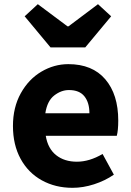

<svg xmlns="http://www.w3.org/2000/svg" viewBox="-20 -885 628 919"><path d="M42 -282Q42 -371 79.5 -438.5Q117 -506 178 -542Q239 -578 307 -578Q422 -578 484 -505.5Q546 -433 546 -308Q546 -261 539 -235H199Q209 -174 248.5 -142.5Q288 -111 348 -111Q408 -111 471 -148L525 -49Q483 -20 430.5 -3Q378 14 327 14Q245 14 180 -22Q115 -58 78.5 -125Q42 -192 42 -282ZM310 -454Q273 -454 239.5 -428Q206 -402 197 -343H408Q408 -394 384 -424Q360 -454 310 -454ZM98 -807 161 -865 303 -759H308L449 -865L512 -807L388 -658H222Z"/></svg>

Font: Merged Yaku Han JP ExtraBold
Style: Regular
Weight: 800
Designer: Ryoko NISHIZUKA 西塚涼子 (kana, bopomofo & ideographs); Paul D. Hunt (Latin, Greek & Cyrillic); Sandoll Communications 산돌커뮤니
Foundry: Adobe
Version: Version 2.004